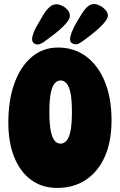

<svg xmlns="http://www.w3.org/2000/svg" viewBox="-20 -932 590 945"><path d="M261 -7Q188 -7 134 -46Q80 -85 50.5 -157.5Q21 -230 21 -329Q21 -439 51 -522Q81 -605 136 -651.5Q191 -698 266 -698Q346 -698 405.5 -653Q465 -608 497 -527.5Q529 -447 529 -340Q529 -237 496.5 -162.5Q464 -88 403.5 -47.5Q343 -7 261 -7ZM278 -225Q295 -225 308 -240Q321 -255 327.5 -289.5Q334 -324 334 -381Q334 -438 327.5 -472Q321 -506 308 -521Q295 -536 278 -536Q261 -536 248.5 -521Q236 -506 229.5 -472Q223 -438 223 -381Q223 -324 229.5 -289.5Q236 -255 248.5 -240Q261 -225 278 -225ZM352 -714Q341 -714 333 -720.5Q325 -727 325 -739Q325 -753 333.5 -774.5Q342 -796 357 -822Q368 -840 380.5 -861Q393 -882 408.5 -897Q424 -912 443 -912Q457 -912 473 -903.5Q489 -895 500 -882Q511 -869 511 -856Q511 -835 475 -801Q459 -785 439 -769Q419 -753 401.5 -740Q384 -727 374 -721Q366 -716 361.5 -715Q357 -714 352 -714ZM164 -713Q155 -713 146.5 -719.5Q138 -726 138 -739Q138 -753 146.5 -774Q155 -795 171 -821Q180 -837 192.5 -858Q205 -879 221.5 -895Q238 -911 257 -911Q271 -911 287 -903Q303 -895 313.5 -882Q324 -869 324 -855Q324 -833 290 -801Q273 -784 252.5 -768Q232 -752 215.5 -740Q199 -728 191 -722Q185 -719 178 -716Q171 -713 164 -713Z"/></svg>

Font: DynaPuff Condensed SemiBold
Style: Regular
Weight: 600
Width: 3
Designer: Toshi Omagari, Jennifer Daniel
Foundry: Google Fonts
Version: Version 2.000